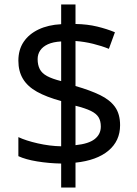

<svg xmlns="http://www.w3.org/2000/svg" viewBox="-20 -779 612 857"><path d="M253 -49Q198 -50 146 -58.5Q94 -67 62 -82V-167Q96 -151 149 -139Q202 -127 253 -126V-328Q187 -346 145 -369.5Q103 -393 82.5 -427Q62 -461 62 -508Q62 -557 85.5 -592Q109 -627 152 -647.5Q195 -668 253 -671V-759H317V-672Q370 -671 413.5 -660.5Q457 -650 493 -635L466 -561Q434 -574 395.5 -583.5Q357 -593 317 -596V-395Q383 -376 427 -354.5Q471 -333 493.5 -301.5Q516 -270 516 -220Q516 -150 464 -106.5Q412 -63 317 -53V58H253ZM317 -131Q376 -137 403 -158.5Q430 -180 430 -214Q430 -239 420 -255.5Q410 -272 385.5 -284Q361 -296 317 -307ZM253 -594Q217 -592 194 -581.5Q171 -571 159.5 -554Q148 -537 148 -515Q148 -489 157.5 -470.5Q167 -452 190 -439.5Q213 -427 253 -417Z"/></svg>

Font: lbangla15
Style: Book
Weight: 400
Designer: Jelle Bosma - Monotype Design Team
Foundry: Monotype Imaging Inc.
Version: Version 2.003